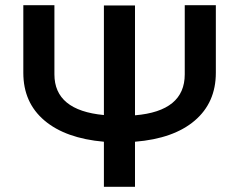

<svg xmlns="http://www.w3.org/2000/svg" viewBox="-20 -721 923 741"><path d="M381 -174Q233 -187 151.5 -256Q70 -325 70 -440V-701H190V-434Q190 -295 381 -277V-700H501V-276Q693 -292 693 -434V-701H813V-440Q813 -325 731.5 -255.5Q650 -186 501 -174V0H381Z"/></svg>

Font: Moderustic Med
Style: Regular
Weight: 500
Designer: Tural Alisoy
Foundry: TAFT Foundry
Version: Version 2.110